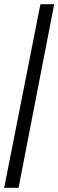

<svg xmlns="http://www.w3.org/2000/svg" viewBox="-20 -780 280 921"><path d="M0 121H69L240 -760H174Z"/></svg>

Font: Noto Serif Myanmar ExtraCondensed Black
Style: Regular
Weight: 900
Width: 2
Designer: Ben Mitchell and the Monotype Design Team
Foundry: Monotype Imaging Inc.
Version: Version 2.106